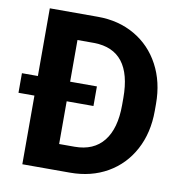

<svg xmlns="http://www.w3.org/2000/svg" viewBox="-80 -787 825 862"><g transform="rotate(10 332.5 -355.5)"><path d="M5.4 -402.3H78.1V-710.9H297.4Q392.1 -710.9 465.8 -668.2Q539.6 -625.5 580.8 -548.3Q622.1 -471.2 622.1 -371.1V-339.4Q622.1 -238.8 580.8 -161.9Q539.6 -85 465.6 -42.5Q391.6 0 295.4 0H78.1V-313H5.4ZM347.2 -313H225.1V-118.2H295.4Q382.3 -118.2 427.7 -175.3Q473.1 -232.4 473.1 -339.4V-372.1Q473.1 -589.4 301.8 -592.3H225.1V-402.3H347.2Z"/></g></svg>

Font: Mardoto
Style: Bold
Weight: 700
Designer: Christian Robertson, Vahan Hovhannisyan
Foundry: Google
Version: Version 1.000